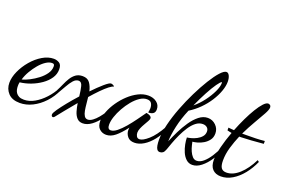

<svg xmlns="http://www.w3.org/2000/svg" viewBox="-113 -1056 2181 1457"><g transform="rotate(20 977.5 -327.5)"><path d="M111 44Q49 44 17 10Q-15 -24 -15 -74Q-15 -118 7.5 -168Q30 -218 67.5 -262Q105 -306 150.5 -333Q196 -360 241 -360Q265 -360 285.5 -347.5Q306 -335 306 -297Q306 -259 284 -226Q262 -193 225 -167Q188 -141 144.5 -124.5Q101 -108 57 -103Q55 -95 54.5 -87.5Q54 -80 54 -72Q54 -60 56.5 -46Q59 -32 67.5 -19Q76 -6 91.5 2Q107 10 132 10Q175 10 217 -14Q259 -38 295.5 -77.5Q332 -117 357 -165L372 -154Q345 -94 303 -49.5Q261 -5 211.5 19.5Q162 44 111 44ZM64 -128Q91 -135 124 -152Q157 -169 188 -192.5Q219 -216 239 -244.5Q259 -273 259 -304Q259 -315 255 -320Q251 -325 239 -325Q216 -325 189.5 -307.5Q163 -290 138.5 -261Q114 -232 94 -197.5Q74 -163 64 -128Z M384 59Q378 59 374.5 54Q371 49 371 42Q371 30 392 -0.5Q413 -31 446.5 -72.5Q480 -114 519 -157Q514 -204 506 -236Q498 -268 475 -268Q452 -268 433 -246.5Q414 -225 396 -192.5Q378 -160 357 -125L345 -145Q359 -171 371.5 -200Q384 -229 399.5 -254Q415 -279 437 -295Q459 -311 492 -311Q531 -311 550 -285Q569 -259 578 -219Q624 -267 661.5 -299.5Q699 -332 713 -332Q718 -332 728.5 -328Q739 -324 740 -316Q729 -316 704.5 -297Q680 -278 649 -246.5Q618 -215 584 -176Q587 -152 589.5 -123.5Q592 -95 596.5 -70Q601 -45 611 -29.5Q621 -14 639 -14Q657 -14 677.5 -29Q698 -44 717.5 -67.5Q737 -91 753.5 -117Q770 -143 780 -164L792 -153Q777 -109 748 -68Q719 -27 683.5 -0.5Q648 26 612 26Q583 26 565.5 7Q548 -12 539 -42.5Q530 -73 525 -106Q484 -58 449.5 -14.5Q415 29 397 51Q391 59 384 59Z M809 47Q777 47 754.5 26Q732 5 732 -38Q732 -73 748 -114.5Q764 -156 792 -196.5Q820 -237 855.5 -270Q891 -303 931 -323Q971 -343 1011 -343Q1051 -343 1078.5 -322Q1106 -301 1106 -266Q1106 -241 1090.5 -231Q1075 -221 1052 -222Q1054 -231 1055.5 -240Q1057 -249 1057 -258Q1057 -280 1047 -296.5Q1037 -313 1010 -313Q982 -313 953 -293.5Q924 -274 897.5 -242Q871 -210 850 -172.5Q829 -135 817 -99Q805 -63 805 -34Q805 3 830 3Q853 3 880.5 -19Q908 -41 936.5 -74.5Q965 -108 991 -144Q1017 -180 1037 -208Q1040 -214 1043 -214Q1048 -213 1058 -210Q1068 -207 1076 -201Q1084 -195 1084 -186Q1084 -177 1075.5 -161.5Q1067 -146 1055.5 -126.5Q1044 -107 1035.5 -87Q1027 -67 1027 -50Q1027 -35 1034.5 -21.5Q1042 -8 1059 -8Q1085 -8 1129 -46.5Q1173 -85 1218 -166L1231 -153Q1209 -99 1176 -57.5Q1143 -16 1105.5 7Q1068 30 1031 30Q993 30 974.5 6.5Q956 -17 956 -44Q956 -49 956.5 -54Q957 -59 958 -65Q916 -10 881 18.5Q846 47 809 47Z M1501 38Q1472 38 1451 18.5Q1430 -1 1417.5 -30Q1405 -59 1399 -90Q1393 -121 1393 -144Q1405 -145 1426 -150.5Q1447 -156 1469 -167.5Q1491 -179 1506 -196.5Q1521 -214 1521 -238Q1521 -258 1507.5 -269.5Q1494 -281 1473 -281Q1443 -281 1417 -260.5Q1391 -240 1369.5 -207Q1348 -174 1330.5 -136.5Q1313 -99 1300.5 -64.5Q1288 -30 1280 -7Q1272 15 1261.5 23Q1251 31 1237 31Q1223 31 1215 20.5Q1207 10 1203.5 -10Q1200 -30 1200 -57Q1200 -112 1217 -181.5Q1234 -251 1262.5 -325Q1291 -399 1325 -468Q1359 -537 1393.5 -593Q1428 -649 1457.5 -681.5Q1487 -714 1506 -714Q1521 -714 1530.5 -694.5Q1540 -675 1540 -646Q1540 -612 1525 -570Q1510 -528 1482.5 -485Q1455 -442 1417 -404Q1379 -366 1335 -339Q1303 -264 1287 -191.5Q1271 -119 1270 -68Q1287 -109 1309.5 -155Q1332 -201 1360.5 -243Q1389 -285 1422.5 -311.5Q1456 -338 1493 -338Q1531 -338 1558.5 -311Q1586 -284 1586 -246Q1586 -214 1569.5 -192Q1553 -170 1529.5 -156Q1506 -142 1482.5 -135.5Q1459 -129 1443 -128Q1445 -119 1450 -98Q1455 -77 1464.5 -55.5Q1474 -34 1488 -18.5Q1502 -3 1522 -3Q1549 -3 1575.5 -25.5Q1602 -48 1626 -85Q1650 -122 1670 -168L1681 -156Q1666 -106 1637 -62Q1608 -18 1572.5 10Q1537 38 1501 38ZM1356 -389Q1395 -421 1428 -464.5Q1461 -508 1481 -550.5Q1501 -593 1501 -622Q1501 -625 1501 -626.5Q1501 -628 1499 -629Q1489 -627 1465.5 -593.5Q1442 -560 1413 -506Q1384 -452 1356 -389Z M1735 46Q1692 46 1667.5 20.5Q1643 -5 1643 -55Q1643 -98 1659 -161.5Q1675 -225 1700 -292Q1691 -294 1682 -295.5Q1673 -297 1664 -300V-322Q1675 -321 1686 -320Q1697 -319 1710 -318Q1731 -372 1755 -422Q1779 -472 1803 -511.5Q1827 -551 1848.5 -574Q1870 -597 1886 -597Q1894 -597 1901.5 -591Q1909 -585 1909 -573Q1909 -555 1888 -517Q1867 -479 1836.5 -427Q1806 -375 1777 -315Q1786 -315 1795 -315Q1804 -315 1812 -315Q1849 -315 1885 -316Q1921 -317 1958 -321V-298Q1903 -293 1859 -290Q1815 -287 1778 -286Q1774 -286 1771 -286Q1768 -286 1764 -286Q1742 -235 1726 -180.5Q1710 -126 1710 -74Q1710 -32 1723 -14Q1736 4 1765 4Q1817 4 1867.5 -41.5Q1918 -87 1957 -166L1970 -156Q1945 -99 1908 -53Q1871 -7 1826.5 19.5Q1782 46 1735 46Z"/></g></svg>

Font: Dancing Script Medium
Style: Regular
Weight: 500
Designer: Pablo Impallari
Foundry: Pablo Impallari
Version: Version 2.000